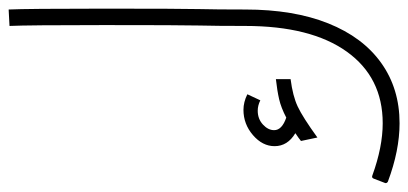

<svg xmlns="http://www.w3.org/2000/svg" viewBox="-334 -567 944 444"><g transform="rotate(-90 138.0 -345.0)"><path d="M338 -797Q340 -754 340 -577Q340 -399 339 -356Q338 -317 338 -250Q338 -138 306 -58Q274 22 214.5 64.5Q155 107 75 107Q12 107 -60 80Q-62 79 -63 77Q-64 75 -63 73L-53 47Q-51 42 -46 44Q20 68 75 68Q181 68 240.5 -15Q300 -98 300 -250Q300 -318 301 -356Q302 -399 302 -576Q302 -753 300 -795ZM177 -179V-145Q138 -140 113.5 -128.5Q89 -117 42 -83L34 -121Q40 -126 52 -134Q22 -152 22 -182Q22 -210 47.5 -232Q73 -254 106 -254Q124 -254 142 -245L128 -215Q116 -221 104 -221Q85 -221 72 -209Q59 -197 59 -183Q59 -165 88 -155Q111 -167 130.5 -171.5Q150 -176 177 -179Z"/></g></svg>

Font: Vibes
Style: Regular
Weight: 400
Designer: AbdElmomen Kadhim
Version: Version 1.100